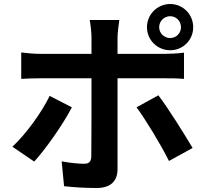

<svg xmlns="http://www.w3.org/2000/svg" viewBox="-20 -881 1040 959"><path d="M830 -800C860 -800 884 -776 884 -745C884 -715 860 -691 830 -691C800 -691 775 -715 775 -745C775 -776 800 -800 830 -800ZM830 -630C894 -630 945 -681 945 -745C945 -809 894 -861 830 -861C766 -861 714 -809 714 -745C714 -681 766 -630 830 -630ZM228 -402C187 -317 109 -211 42 -148L151 -74C205 -133 293 -256 339 -345ZM801 -490C828 -490 867 -490 899 -487V-618C872 -614 828 -612 800 -612H567V-693C567 -718 574 -767 576 -781H428C432 -763 437 -719 437 -694V-612H183C151 -612 116 -615 86 -619V-487C114 -489 153 -490 183 -490H437C437 -419 437 -134 436 -99C435 -73 425 -63 399 -63C375 -63 331 -67 288 -75L300 49C351 55 409 58 463 58C534 58 567 22 567 -36V-490ZM662 -345C707 -284 781 -163 824 -77L942 -142C899 -214 820 -341 771 -405Z"/></svg>

Font: Noto Sans T Chinese Bold
Style: Bold
Weight: 700
Designer: Ryoko NISHIZUKA (kana & ideographs); Paul D. Hunt (Latin, Greek & Cyrillic); Wenlong ZHANG (bopomofo); Sandoll Communica
Foundry: Adobe Systems Incorporated
Version: Version 1.000;PS 1;hotconv 1.0.78;makeotf.lib2.5.61930